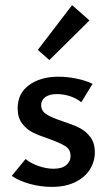

<svg xmlns="http://www.w3.org/2000/svg" viewBox="-20 -725 427 751"><path d="M26 -37 80 -103Q101 -86 131 -75.5Q161 -65 190 -65Q222 -65 239 -79Q256 -93 256 -115Q256 -140 236 -153Q216 -166 171 -182Q132 -195 108 -207Q84 -219 66.5 -242Q49 -265 49 -301Q49 -360 94 -392.5Q139 -425 209 -425Q243 -425 279.5 -417.5Q316 -410 342 -397L298 -325Q280 -340 254.5 -348.5Q229 -357 203 -357Q173 -357 157 -345Q141 -333 141 -314Q141 -291 161.5 -278Q182 -265 224 -251Q264 -238 289.5 -225.5Q315 -213 333 -189.5Q351 -166 351 -129Q351 -93 331.5 -62Q312 -31 274 -12.5Q236 6 183 6Q138 6 95.5 -6Q53 -18 26 -37ZM128 -530 262 -705 330 -645 173 -490Z"/></svg>

Font: Ysabeau Semibold
Style: Regular
Weight: 600
Designer: Christian Thalmann (Catharsis Fonts)
Version: Version 0.003